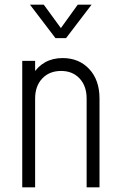

<svg xmlns="http://www.w3.org/2000/svg" viewBox="-20 -800 513 820"><path d="M75 0V-540H130V-472L121 -483Q140.5 -516 172.8 -534Q205 -552 247.5 -552Q317.5 -552 361.2 -505Q405 -458 405 -379V0H350V-379Q350 -432.5 320 -464.8Q290 -497 241 -497Q191 -497 160.5 -464.8Q130 -432.5 130 -379V0ZM217 -637 108 -780H167L240 -680L312 -780H371L262 -637Z"/></svg>

Font: Mohave Light Light
Style: Regular
Weight: 300
Version: Version 2.003